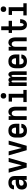

<svg xmlns="http://www.w3.org/2000/svg" viewBox="2351 -3141 798 5540"><g transform="rotate(-90 2750.0 -371.0)"><path d="M188 8Q169 8 150 4.5Q131 1 114 -9Q97 -19 84.5 -34.5Q72 -50 64.5 -68Q57 -86 54 -105Q51 -124 51 -143Q51 -170 57.5 -196Q64 -222 79.5 -243Q95 -264 117.5 -278.5Q140 -293 165 -302Q190 -311 216.5 -314Q243 -317 269 -317H330V-351Q330 -368 325 -383.5Q320 -399 308.5 -410.5Q297 -422 281 -427Q265 -432 249 -432Q234 -432 220 -429Q206 -426 194 -417.5Q182 -409 175 -395.5Q168 -382 168 -368V-366H57V-371Q57 -394 64 -416.5Q71 -439 84 -458.5Q97 -478 116 -491.5Q135 -505 157 -513.5Q179 -522 202.5 -525Q226 -528 249 -528Q274 -528 298.5 -524.5Q323 -521 345.5 -511Q368 -501 387 -484.5Q406 -468 418.5 -446.5Q431 -425 436 -400.5Q441 -376 441 -351V0H330V-78Q320 -58 305.5 -41Q291 -24 272.5 -13Q254 -2 232 3Q210 8 188 8ZM234 -88Q253 -88 271.5 -93.5Q290 -99 303.5 -112Q317 -125 323.5 -143Q330 -161 330 -180V-221H269Q257 -221 245.5 -220Q234 -219 222.5 -216Q211 -213 200 -208.5Q189 -204 180 -196Q171 -188 166.5 -177Q162 -166 162 -154Q162 -140 167 -127Q172 -114 182.5 -104.5Q193 -95 206.5 -91.5Q220 -88 234 -88Z M686 0 537 -520H653L742 -173Q744 -165 746 -157Q748 -149 750 -141Q752 -149 754 -157Q756 -165 758 -173L847 -520H963L814 0Z M1186 0 1037 -520H1153L1242 -173Q1244 -165 1246 -157Q1248 -149 1250 -141Q1252 -149 1254 -157Q1256 -165 1258 -173L1347 -520H1463L1314 0Z M1750 8Q1722 8 1695 3Q1668 -2 1644 -15Q1620 -28 1601.5 -48.5Q1583 -69 1571.5 -94Q1560 -119 1555.5 -146Q1551 -173 1551 -200V-320Q1551 -347 1555.5 -374.5Q1560 -402 1571.5 -426.5Q1583 -451 1601.5 -471.5Q1620 -492 1644 -505Q1668 -518 1695.5 -523Q1723 -528 1750 -528Q1777 -528 1804.5 -523Q1832 -518 1856 -505Q1880 -492 1898.5 -471.5Q1917 -451 1928.5 -426.5Q1940 -402 1944.5 -374.5Q1949 -347 1949 -320V-212H1662V-200Q1662 -180 1666 -160Q1670 -140 1681 -123Q1692 -106 1711 -97Q1730 -88 1750 -88Q1765 -88 1780 -91Q1795 -94 1807.5 -102.5Q1820 -111 1827.5 -125Q1835 -139 1836 -154H1947Q1947 -130 1940 -107Q1933 -84 1919 -64Q1905 -44 1885.5 -30Q1866 -16 1843.5 -7Q1821 2 1797.5 5Q1774 8 1750 8ZM1662 -308H1838V-320Q1838 -340 1834 -360Q1830 -380 1818.5 -397Q1807 -414 1788.5 -423Q1770 -432 1750 -432Q1730 -432 1711.5 -423Q1693 -414 1681.5 -397Q1670 -380 1666 -360Q1662 -340 1662 -320Z M2059 0V-520H2170V-439Q2178 -458 2190 -475Q2202 -492 2218.5 -504.5Q2235 -517 2255 -522.5Q2275 -528 2296 -528Q2320 -528 2343 -520Q2366 -512 2383.5 -496Q2401 -480 2412 -458.5Q2423 -437 2429.5 -414Q2436 -391 2438.5 -367.5Q2441 -344 2441 -320V0H2330V-320Q2330 -333 2328.5 -346Q2327 -359 2323.5 -371.5Q2320 -384 2313.5 -395.5Q2307 -407 2297.5 -415.5Q2288 -424 2275.5 -428Q2263 -432 2250 -432Q2237 -432 2224.5 -428Q2212 -424 2202.5 -415.5Q2193 -407 2186.5 -395.5Q2180 -384 2176.5 -371.5Q2173 -359 2171.5 -346Q2170 -333 2170 -320V0Z M2575 0V-96H2701V-424H2589V-520H2813V-96H2925V0ZM2755 -590Q2739 -590 2723 -595Q2707 -600 2696 -611Q2685 -622 2680 -638Q2675 -654 2675 -670Q2675 -686 2680 -702Q2685 -718 2696 -729Q2707 -740 2723 -745Q2739 -750 2755 -750Q2771 -750 2787 -745Q2803 -740 2814 -729Q2825 -718 2830 -702Q2835 -686 2835 -670Q2835 -654 2830 -638Q2825 -622 2814 -611Q2803 -600 2787 -595Q2771 -590 2755 -590Z M3039 0V-520H3142V-476Q3147 -487 3153.5 -496.5Q3160 -506 3169 -513.5Q3178 -521 3189.5 -524.5Q3201 -528 3213 -528Q3228 -528 3242 -522Q3256 -516 3266.5 -505.5Q3277 -495 3283.5 -481.5Q3290 -468 3294 -453Q3297 -467 3303.5 -481Q3310 -495 3320 -505.5Q3330 -516 3344 -522Q3358 -528 3373 -528Q3388 -528 3403 -521.5Q3418 -515 3428 -503Q3438 -491 3444.5 -476.5Q3451 -462 3454.5 -446.5Q3458 -431 3459.5 -415.5Q3461 -400 3461 -384V0H3358V-384Q3358 -393 3357 -401.5Q3356 -410 3353.5 -418Q3351 -426 3344.5 -433Q3338 -440 3330 -440Q3321 -440 3315 -433Q3309 -426 3306 -418Q3303 -410 3302 -401.5Q3301 -393 3301 -384V0H3199V-384Q3199 -393 3198 -401.5Q3197 -410 3194 -418Q3191 -426 3185 -433Q3179 -440 3170 -440Q3162 -440 3155.5 -433Q3149 -426 3146.5 -418Q3144 -410 3143 -401.5Q3142 -393 3142 -384V0Z M3750 8Q3722 8 3695 3Q3668 -2 3644 -15Q3620 -28 3601.5 -48.5Q3583 -69 3571.5 -94Q3560 -119 3555.5 -146Q3551 -173 3551 -200V-320Q3551 -347 3555.5 -374.5Q3560 -402 3571.5 -426.5Q3583 -451 3601.5 -471.5Q3620 -492 3644 -505Q3668 -518 3695.5 -523Q3723 -528 3750 -528Q3777 -528 3804.5 -523Q3832 -518 3856 -505Q3880 -492 3898.5 -471.5Q3917 -451 3928.5 -426.5Q3940 -402 3944.5 -374.5Q3949 -347 3949 -320V-212H3662V-200Q3662 -180 3666 -160Q3670 -140 3681 -123Q3692 -106 3711 -97Q3730 -88 3750 -88Q3765 -88 3780 -91Q3795 -94 3807.5 -102.5Q3820 -111 3827.5 -125Q3835 -139 3836 -154H3947Q3947 -130 3940 -107Q3933 -84 3919 -64Q3905 -44 3885.5 -30Q3866 -16 3843.5 -7Q3821 2 3797.5 5Q3774 8 3750 8ZM3662 -308H3838V-320Q3838 -340 3834 -360Q3830 -380 3818.5 -397Q3807 -414 3788.5 -423Q3770 -432 3750 -432Q3730 -432 3711.5 -423Q3693 -414 3681.5 -397Q3670 -380 3666 -360Q3662 -340 3662 -320Z M4059 0V-520H4170V-439Q4178 -458 4190 -475Q4202 -492 4218.5 -504.5Q4235 -517 4255 -522.5Q4275 -528 4296 -528Q4320 -528 4343 -520Q4366 -512 4383.5 -496Q4401 -480 4412 -458.5Q4423 -437 4429.5 -414Q4436 -391 4438.5 -367.5Q4441 -344 4441 -320V0H4330V-320Q4330 -333 4328.5 -346Q4327 -359 4323.5 -371.5Q4320 -384 4313.5 -395.5Q4307 -407 4297.5 -415.5Q4288 -424 4275.5 -428Q4263 -432 4250 -432Q4237 -432 4224.5 -428Q4212 -424 4202.5 -415.5Q4193 -407 4186.5 -395.5Q4180 -384 4176.5 -371.5Q4173 -359 4171.5 -346Q4170 -333 4170 -320V0Z M4807 8Q4784 8 4760.5 2Q4737 -4 4717.5 -18Q4698 -32 4684.5 -52Q4671 -72 4663 -94.5Q4655 -117 4652 -141Q4649 -165 4649 -189V-424H4570V-520H4649V-735H4761V-520H4920V-424H4761V-189Q4761 -178 4761.5 -168Q4762 -158 4763.5 -148Q4765 -138 4768 -128Q4771 -118 4775.5 -109.5Q4780 -101 4788.5 -94.5Q4797 -88 4807 -88Q4817 -88 4825.5 -94Q4834 -100 4839 -108.5Q4844 -117 4846.5 -126.5Q4849 -136 4851 -145.5Q4853 -155 4853.5 -165Q4854 -175 4854 -185V-189H4966V-180Q4966 -157 4962 -134Q4958 -111 4949.5 -89.5Q4941 -68 4927.5 -49Q4914 -30 4895 -16.5Q4876 -3 4853.5 2.5Q4831 8 4807 8Z M5075 0V-96H5201V-424H5089V-520H5313V-96H5425V0ZM5255 -590Q5239 -590 5223 -595Q5207 -600 5196 -611Q5185 -622 5180 -638Q5175 -654 5175 -670Q5175 -686 5180 -702Q5185 -718 5196 -729Q5207 -740 5223 -745Q5239 -750 5255 -750Q5271 -750 5287 -745Q5303 -740 5314 -729Q5325 -718 5330 -702Q5335 -686 5335 -670Q5335 -654 5330 -638Q5325 -622 5314 -611Q5303 -600 5287 -595Q5271 -590 5255 -590Z"/></g></svg>

Font: Iosevka Term
Style: Bold
Weight: 700
Monospace: yes
Designer: Belleve Invis
Foundry: Belleve Invis
Version: Version 30.0.1